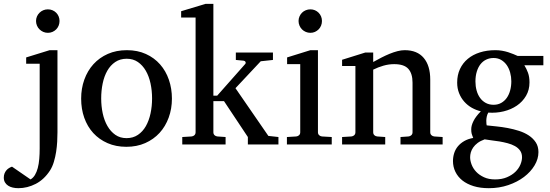

<svg xmlns="http://www.w3.org/2000/svg" viewBox="-99 -757 2884 1006"><path d="M202.1 -64Q202.1 -41.5 200.7 -14.9Q199.2 11.7 195.1 38.6Q190.9 65.4 183.3 90.8Q175.8 116.2 163.1 136.2Q132.3 183.6 88.4 206.3Q44.4 229 -2.9 229Q-18.6 229 -32.2 225.8Q-45.9 222.7 -56.4 215.8Q-66.9 209 -73 198.5Q-79.1 188 -79.1 173.8Q-79.1 161.1 -75.2 151.6Q-71.3 142.1 -65.2 135Q-59.1 127.9 -51.3 123.3Q-43.5 118.7 -36.1 116.2L61 183.1Q74.7 175.3 84 159.9Q93.3 144.5 98.9 123.3Q104.5 102.1 106.7 75.9Q108.9 49.8 108.9 21V-422.9H38.1V-456.1L161.1 -494.1H202.1ZM212.9 -647Q212.9 -634.3 208.3 -622.8Q203.6 -611.3 195.3 -603Q187 -594.7 175.8 -589.8Q164.6 -585 151.9 -585Q139.2 -585 127.9 -589.8Q116.7 -594.7 108.2 -603Q99.6 -611.3 94.7 -622.8Q89.8 -634.3 89.8 -647Q89.8 -659.7 94.7 -670.9Q99.6 -682.1 108.2 -690.4Q116.7 -698.7 127.9 -703.4Q139.2 -708 151.9 -708Q164.6 -708 175.8 -703.4Q187 -698.7 195.3 -690.4Q203.6 -682.1 208.3 -670.9Q212.9 -659.7 212.9 -647Z M697.8 -241.2Q697.8 -282.2 689.7 -319.8Q681.6 -357.4 665 -386.2Q648.4 -415 623.5 -432.1Q598.6 -449.2 564.9 -449.2Q530.3 -449.2 504.9 -432.1Q479.5 -415 463.1 -386.2Q446.8 -357.4 439 -319.8Q431.2 -282.2 431.2 -241.2Q431.2 -200.7 439.2 -163.1Q447.3 -125.5 463.9 -96.7Q480.5 -67.9 505.4 -50.5Q530.3 -33.2 564 -33.2Q598.1 -33.2 623.5 -50.3Q648.9 -67.4 665.3 -96.2Q681.6 -125 689.7 -162.6Q697.8 -200.2 697.8 -241.2ZM801.8 -240.2Q801.8 -187 784.9 -140.9Q768.1 -94.7 737.1 -60.8Q706.1 -26.9 661.9 -7.3Q617.7 12.2 563 12.2Q508.3 12.2 464.4 -7.1Q420.4 -26.4 389.6 -60.1Q358.9 -93.8 342.5 -139.9Q326.2 -186 326.2 -240.2Q326.2 -293.5 342.8 -339.8Q359.4 -386.2 390.6 -420.7Q421.9 -455.1 466.1 -474.6Q510.3 -494.1 565.9 -494.1Q621.6 -494.1 665.5 -474.1Q709.5 -454.1 739.7 -419.7Q770 -385.3 785.9 -339.1Q801.8 -293 801.8 -240.2Z M1199.7 0V-39.1L1074.7 -227.1H1019V-64Q1019 -54.7 1024.9 -48.8Q1030.8 -43 1040 -42L1083 -39.1V0H856V-39.1L904.8 -42Q914.1 -43 919.9 -48.8Q925.8 -54.7 925.8 -64V-665H850.1V-698.2L978 -736.8H1019V-255.9H1039.1L1186 -421.9Q1189.9 -426.8 1187.3 -432.4Q1184.6 -438 1177.7 -439L1136.7 -442.9V-481.9H1331.1V-442.9L1267.1 -436L1134.8 -294.9L1307.1 -44.9L1359.9 -39.1V0Z M1404.3 0V-39.1L1453.1 -42Q1462.4 -43 1468.3 -48.8Q1474.1 -54.7 1474.1 -64V-420.9H1405.3V-456.1L1527.3 -494.1H1566.9V-64Q1566.9 -54.7 1573 -48.8Q1579.1 -43 1587.9 -42L1639.2 -39.1V0ZM1587.9 -647Q1587.9 -634.3 1583.3 -622.8Q1578.6 -611.3 1570.3 -603Q1562 -594.7 1551 -589.8Q1540 -585 1527.3 -585Q1514.6 -585 1503.2 -589.8Q1491.7 -594.7 1483.4 -603Q1475.1 -611.3 1470.2 -622.8Q1465.3 -634.3 1465.3 -647Q1465.3 -659.7 1470.2 -670.9Q1475.1 -682.1 1483.4 -690.4Q1491.7 -698.7 1503.2 -703.4Q1514.6 -708 1527.3 -708Q1540 -708 1551 -703.4Q1562 -698.7 1570.3 -690.4Q1578.6 -682.1 1583.3 -670.9Q1587.9 -659.7 1587.9 -647Z M1999.5 0V-39.1L2041.5 -42Q2050.3 -43 2056.4 -48.8Q2062.5 -54.7 2062.5 -64V-324.2Q2062.5 -371.6 2040.5 -396.2Q2018.6 -420.9 1966.3 -420.9Q1937.5 -420.9 1909.7 -412.8Q1881.8 -404.8 1856.4 -392.1V-64Q1856.4 -54.7 1862.3 -48.8Q1868.2 -43 1877.4 -42L1919.4 -39.1V0H1693.4V-39.1L1742.2 -42Q1751.5 -43 1757.3 -48.8Q1763.2 -54.7 1763.2 -64V-411.1H1693.4V-443.8L1815.4 -481.9H1856.4V-432.1Q1877.4 -443.8 1899.2 -455.1Q1920.9 -466.3 1942.4 -475.1Q1963.9 -483.9 1983.9 -489Q2003.9 -494.1 2021.5 -494.1Q2086.9 -494.1 2121.1 -453.6Q2155.3 -413.1 2155.3 -339.8V-64Q2155.3 -54.7 2161.4 -48.8Q2167.5 -43 2176.3 -42L2220.2 -39.1V0Z M2636.2 66.9Q2636.2 46.4 2626 32Q2615.7 17.6 2598.9 8.3Q2582 -1 2560.8 -6.6Q2539.6 -12.2 2517.8 -15.9Q2496.1 -19.5 2475.8 -21.7Q2455.6 -23.9 2440.4 -26.9Q2418.5 -19 2403.8 -8.1Q2389.2 2.9 2380.4 15.6Q2371.6 28.3 2367.9 41.5Q2364.3 54.7 2364.3 66.9Q2364.3 85 2372.1 105.5Q2379.9 126 2396 143.1Q2412.1 160.2 2436.8 171.6Q2461.4 183.1 2495.1 183.1Q2530.8 183.1 2557.4 171.6Q2584 160.2 2601.6 143.1Q2619.1 126 2627.7 105.5Q2636.2 85 2636.2 66.9ZM2580.1 -331.1Q2580.1 -354.5 2574 -376.7Q2567.9 -398.9 2556.2 -415.8Q2544.4 -432.6 2527.1 -442.9Q2509.8 -453.1 2487.3 -453.1Q2466.3 -453.1 2448.7 -444.8Q2431.2 -436.5 2418.7 -420.7Q2406.2 -404.8 2399.2 -381.8Q2392.1 -358.9 2392.1 -330.1Q2392.1 -305.2 2398.2 -283Q2404.3 -260.7 2416.3 -244.1Q2428.2 -227.5 2446 -217.8Q2463.9 -208 2487.3 -208Q2509.8 -208 2527.1 -217.8Q2544.4 -227.5 2556.2 -244.1Q2567.9 -260.7 2574 -283.2Q2580.1 -305.7 2580.1 -331.1ZM2648.4 -415Q2659.7 -397 2667.5 -375.7Q2675.3 -354.5 2675.3 -325.2Q2675.3 -285.6 2657.2 -254.9Q2639.2 -224.1 2609.1 -203.6Q2579.1 -183.1 2540.3 -173.6Q2501.5 -164.1 2459.5 -167Q2453.6 -157.2 2451.4 -146Q2449.2 -134.8 2449 -125Q2448.7 -115.2 2449.7 -108.2Q2450.7 -101.1 2451.2 -100.1Q2473.6 -97.7 2502.4 -94.7Q2531.2 -91.8 2561.3 -86.2Q2591.3 -80.6 2620.4 -71.3Q2649.4 -62 2671.9 -47.1Q2694.3 -32.2 2708.3 -11Q2722.2 10.3 2722.2 40Q2722.2 75.7 2701.9 109.6Q2681.6 143.6 2646.5 170.2Q2611.3 196.8 2564 212.9Q2516.6 229 2462.4 229Q2417.5 229 2382.6 218.3Q2347.7 207.5 2323.7 188.5Q2299.8 169.4 2287.1 143.3Q2274.4 117.2 2274.4 86.9Q2274.4 64.9 2280.8 45.2Q2287.1 25.4 2300.3 9.5Q2313.5 -6.3 2333.3 -17.8Q2353 -29.3 2380.4 -34.2Q2377.4 -42 2375.5 -47.1Q2373.5 -52.2 2372.3 -56.9Q2371.1 -61.5 2370.6 -66.7Q2370.1 -71.8 2370.1 -80.1Q2370.1 -99.6 2382.1 -123.3Q2394 -147 2420.4 -173.8Q2395.5 -179.7 2373 -192.4Q2350.6 -205.1 2333.5 -224.4Q2316.4 -243.7 2306.4 -268.8Q2296.4 -293.9 2296.4 -324.2Q2296.4 -363.8 2311 -395.3Q2325.7 -426.8 2352.1 -448.7Q2378.4 -470.7 2415.3 -482.4Q2452.1 -494.1 2497.1 -494.1Q2514.6 -494.1 2531.5 -491.2Q2548.3 -488.3 2563.2 -483.6Q2578.1 -479 2590.8 -473.6Q2603.5 -468.3 2613.3 -463.9H2748V-415Z"/></svg>

Font: BabelStone Ogham Bound
Style: Italic
Weight: 400
Italic angle: -30°
Designer: Andrew West
Foundry: BabelStone
Version: Version 2.02 March 14, 2022